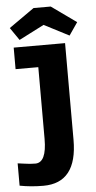

<svg xmlns="http://www.w3.org/2000/svg" viewBox="-79 -926 482 968"><g transform="rotate(-5 162.0 -441.5)"><path d="M272 -211Q272 7 101 7Q38 7 -19 -4V-117Q-14 -117 14.5 -112.5Q43 -108 70 -108Q127 -108 127 -228V-591H12V-700H272ZM129 -890H216L342 -800L298 -736L172 -801L45 -736L1 -800Z"/></g></svg>

Font: Gudea
Style: Bold
Weight: 700
Designer: Agustina Mingote
Foundry: Agustina Mingote
Version: Version 1.002